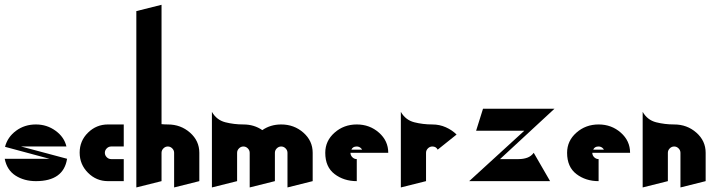

<svg xmlns="http://www.w3.org/2000/svg" viewBox="-20 -767 3061 813"><path d="M0 -94.7Q9.3 -46.7 46 -23.3Q82.7 0 132 0Q249.3 0 264 -94.7L69.3 -146.7H261.3Q252 -186.7 215.3 -213.3Q178.7 -240 132 -240Q84 -240 48 -213.3Q12 -186.7 1.3 -145.3L189.3 -94.7Z M437.3 0H504V-93.3H450.7Q440 -93.3 432 -101.3Q424 -109.3 424 -120Q424 -130.7 432 -138.7Q440 -146.7 450.7 -146.7H504V-240H437.3Q388 -240 352.7 -205.3Q317.3 -170.7 317.3 -120.7Q317.3 -70.7 352.7 -35.3Q388 0 437.3 0Z M664 0V-120Q664 -130.7 672 -138.7Q680 -146.7 690.7 -146.7Q701.3 -146.7 709.3 -138.7Q717.3 -130.7 717.3 -120V26.7L824 0V-120Q824 -170.7 784.7 -205.3Q745.3 -240 690.7 -240Q677.3 -240 664 -241.3V-746.7L557.3 -720V26.7Z M984 0V-120Q984 -130.7 992 -138.7Q1000 -146.7 1010.7 -146.7Q1021.3 -146.7 1029.3 -138.7Q1037.3 -130.7 1037.3 -120V26.7L1144 0V-120Q1144 -130.7 1152 -138.7Q1160 -146.7 1170.7 -146.7Q1181.3 -146.7 1189.3 -138.7Q1197.3 -130.7 1197.3 -120V26.7L1304 0V-120Q1304 -170.7 1264.7 -205.3Q1225.3 -240 1170.7 -240Q1125.3 -240 1090.7 -216Q1056 -240 1010.7 -240Q970.7 -240 934 -249.3Q897.3 -258.7 877.3 -293.3V26.7Z M1464 -120H1624Q1624 -170.7 1584.7 -205.3Q1545.3 -240 1490.7 -240Q1436 -240 1396.7 -205.3Q1357.3 -170.7 1357.3 -120Q1357.3 -60 1396.7 -30Q1436 0 1490.7 0V-93.3Q1480 -93.3 1472 -101.3Q1464 -109.3 1464 -120ZM1513.3 -133.3H1468Q1473.3 -146.7 1490.7 -146.7Q1501.3 -146.7 1509.3 -138.7Q1512 -136 1513.3 -133.3Z M1913.3 -197.3Q1894.7 -216 1868 -228Q1841.3 -240 1810.7 -240Q1770.7 -240 1734 -249.3Q1697.3 -258.7 1677.3 -293.3V26.7L1784 0V-120Q1784 -130.7 1792 -138.7Q1800 -146.7 1810.7 -146.7Q1826.7 -146.7 1833.3 -133.3Z M1996 -213.3H2200L1966.7 0H2309.3L2240 -120Q2229.3 -105.3 2212.7 -99.3Q2196 -93.3 2176 -93.3H2097.3L2328 -306.7H2025.3Z M2488 -120H2648Q2648 -170.7 2608.7 -205.3Q2569.3 -240 2514.7 -240Q2460 -240 2420.7 -205.3Q2381.3 -170.7 2381.3 -120Q2381.3 -60 2420.7 -30Q2460 0 2514.7 0V-93.3Q2504 -93.3 2496 -101.3Q2488 -109.3 2488 -120ZM2537.3 -133.3H2492Q2497.3 -146.7 2514.7 -146.7Q2525.3 -146.7 2533.3 -138.7Q2536 -136 2537.3 -133.3Z M2808 0V-120Q2808 -130.7 2816 -138.7Q2824 -146.7 2834.7 -146.7Q2845.3 -146.7 2853.3 -138.7Q2861.3 -130.7 2861.3 -120V26.7L2968 0V-120Q2968 -170.7 2928.7 -205.3Q2889.3 -240 2834.7 -240Q2794.7 -240 2758 -249.3Q2721.3 -258.7 2701.3 -293.3V26.7Z"/></svg>

Font: Qahiri
Style: Regular
Weight: 400
Designer: Khaled Hosny
Foundry: Alif Type
Version: Version 3.00